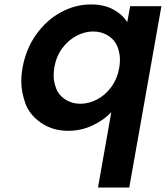

<svg xmlns="http://www.w3.org/2000/svg" viewBox="-20 -582 748 866"><path d="M82 -278Q97 -361 142.5 -425.5Q188 -490 253.5 -526Q319 -562 390 -562Q449 -562 490.5 -539.5Q532 -517 554 -482L567 -554H708L563 264H422L482 -76Q448 -40 397 -16Q346 8 287 8Q217 8 164.5 -28.5Q112 -65 94 -117Q76 -169 76 -214Q76 -245 82 -278ZM518 -277Q521 -297 521 -314Q521 -342 509.5 -372Q498 -402 468 -421Q438 -440 400 -440Q363 -440 326 -421Q289 -402 261.5 -365.5Q234 -329 225 -278Q222 -258 222 -241Q222 -213 233.5 -182.5Q245 -152 275 -133Q305 -114 342 -114Q380 -114 417 -133Q454 -152 481.5 -189Q509 -226 518 -277Z"/></svg>

Font: Fz Poppins SemBd
Style: Italic
Weight: 600
Italic angle: -10°
Designer: Ninad Kale (Devanagari), Jonny Pinhorn (Latin)
Foundry: Indian Type Foundry
Version: Vit hóa bi Vntype.Com & FontZin.Com